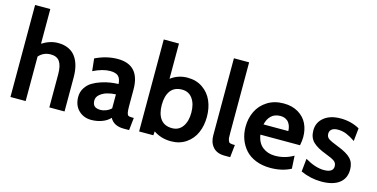

<svg xmlns="http://www.w3.org/2000/svg" viewBox="-75 -1126 2966 1512"><g transform="rotate(15 1408.0 -370.0)"><path d="M310 -508Q358.5 -508 395 -491.2Q431.5 -474.5 453.8 -443.8Q476 -413 487 -371.5Q498 -330 498 -278V0H374V-269Q374 -339.5 351.2 -372.8Q328.5 -406 278 -406Q219 -406 181 -363V0H57V-750H181V-467.5Q245.5 -508 310 -508Z M717 10Q655 10 613.5 -30.5Q572 -71 572 -140Q572 -180 592.5 -212.2Q613 -244.5 643.5 -263.2Q674 -282 713.8 -295Q753.5 -308 787.2 -313Q821 -318 853 -319Q850.5 -362.5 830.2 -381.8Q810 -401 763 -401Q703.5 -401 626 -363L615 -464Q706 -508 797 -508Q978 -508 978 -307V-172Q978 -134 982 -117.5Q986 -101 994 -96.5Q1002 -92 1022 -92H1038L1027 10H982Q901.5 10 870 -48Q845.5 -20.5 804.2 -5.2Q763 10 717 10ZM769 -85Q787.5 -85 811.8 -94.2Q836 -103.5 854 -121V-235Q816.5 -233.5 783.2 -223.8Q750 -214 726 -193.5Q702 -173 702 -145Q702 -114 718 -99.5Q734 -85 769 -85Z M1367 -508Q1438 -508 1490 -472Q1542 -436 1567 -378.2Q1592 -320.5 1592 -249Q1592 -177.5 1567 -119.8Q1542 -62 1490 -26Q1438 10 1367 10Q1286 10 1224.5 -32.5L1222 0H1106V-750H1230V-462.5Q1289.5 -508 1367 -508ZM1349 -92Q1403.5 -92 1434.2 -135Q1465 -178 1465 -249Q1465 -320 1434.2 -363Q1403.5 -406 1349 -406Q1286 -406 1255 -364Q1224 -322 1224 -249Q1224 -176 1255 -134Q1286 -92 1349 -92Z M1851 10H1806Q1742.5 10 1710.2 -26.8Q1678 -63.5 1678 -121V-750H1802V-172Q1802 -151.5 1802.8 -138.2Q1803.5 -125 1807 -115.8Q1810.5 -106.5 1813.2 -102Q1816 -97.5 1825 -95Q1834 -92.5 1840.2 -92.2Q1846.5 -92 1862 -92Z M2177 10Q2111 10 2058.5 -11Q2006 -32 1973.2 -68.5Q1940.5 -105 1923.2 -152Q1906 -199 1906 -253Q1906 -322.5 1933.8 -379.8Q1961.5 -437 2017.8 -472.5Q2074 -508 2150 -508Q2219.5 -508 2269.2 -478.2Q2319 -448.5 2342.5 -400.2Q2366 -352 2366 -291Q2366 -261.5 2358 -223H2035Q2045 -157 2086.8 -124.5Q2128.5 -92 2188 -92Q2269 -92 2338 -133L2344 -28Q2272 10 2177 10ZM2038 -307H2240Q2240 -325 2235.2 -341.8Q2230.5 -358.5 2220.5 -373.2Q2210.5 -388 2192.2 -397Q2174 -406 2150 -406Q2104 -406 2075.8 -379Q2047.5 -352 2038 -307Z M2593 10Q2505.5 10 2424 -27L2435 -133Q2520 -83 2589 -83Q2665 -83 2665 -133Q2665 -160 2645 -174.8Q2625 -189.5 2573 -209Q2498.5 -236.5 2463.8 -270.8Q2429 -305 2429 -364Q2429 -429 2479.2 -469.5Q2529.5 -510 2614 -510Q2699 -510 2769 -471L2758 -365Q2719.5 -391.5 2686.5 -405.2Q2653.5 -419 2616 -419Q2584 -419 2566.5 -406Q2549 -393 2549 -369Q2549 -342 2569.5 -328Q2590 -314 2652 -290Q2725 -262 2757 -228.5Q2789 -195 2789 -139Q2789 -67.5 2738.2 -28.8Q2687.5 10 2593 10Z"/></g></svg>

Font: Cabin
Style: Bold
Weight: 700
Designer: Pablo Impallari
Foundry: Pablo Impallari. http://www.impallari.com Igino Marini. http://www.ikern.com
Version: Version 3.001;hotconv 1.0.109;makeotfexe 2.5.65596